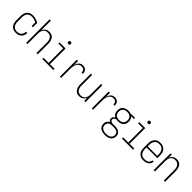

<svg xmlns="http://www.w3.org/2000/svg" viewBox="369 -2392 4262 4262"><g transform="rotate(45 2500.0 -261.0)"><path d="M247 8Q221 8 195 2.5Q169 -3 146 -17Q123 -31 106 -51.5Q89 -72 79 -96.5Q69 -121 65 -147.5Q61 -174 61 -200V-330Q61 -356 65 -382.5Q69 -409 79 -433Q89 -457 106 -478Q123 -499 145.5 -512.5Q168 -526 194 -532Q220 -538 247 -538Q295 -538 341.5 -524Q388 -510 431 -486V-350H391V-465Q357 -481 321 -491Q285 -501 248 -501Q227 -501 205.5 -496Q184 -491 166.5 -479.5Q149 -468 135.5 -451Q122 -434 114.5 -414Q107 -394 104 -372.5Q101 -351 101 -330V-200Q101 -179 104 -157.5Q107 -136 114.5 -116Q122 -96 135 -79Q148 -62 166 -50Q184 -38 205 -33.5Q226 -29 247 -29Q276 -29 304 -37.5Q332 -46 352.5 -66Q373 -86 383 -114Q393 -142 393 -171Q393 -171 393 -171.5Q393 -172 393 -172H433Q433 -171 433 -171Q433 -171 433 -170Q433 -146 427.5 -122Q422 -98 410.5 -77Q399 -56 381 -39Q363 -22 341.5 -11Q320 0 296 4Q272 8 247 8Z M569 0V-735H609V-428Q617 -452 631.5 -473.5Q646 -495 666.5 -510Q687 -525 712 -531.5Q737 -538 763 -538Q788 -538 813 -531.5Q838 -525 858.5 -510.5Q879 -496 893.5 -474.5Q908 -453 916.5 -429.5Q925 -406 928 -380.5Q931 -355 931 -330V0H891V-330Q891 -351 888.5 -372Q886 -393 878.5 -412.5Q871 -432 859 -449.5Q847 -467 829.5 -479Q812 -491 791.5 -496Q771 -501 750 -501Q729 -501 708.5 -496Q688 -491 670.5 -479Q653 -467 641 -449.5Q629 -432 621.5 -412.5Q614 -393 611.5 -372Q609 -351 609 -330V0Z M1075 0V-37H1237V-493H1089V-530H1277V-37H1425V0ZM1250 -641Q1242 -641 1234.5 -643Q1227 -645 1221 -651Q1215 -657 1213 -664.5Q1211 -672 1211 -680Q1211 -688 1213 -695.5Q1215 -703 1221 -709Q1227 -715 1234.5 -717Q1242 -719 1250 -719Q1258 -719 1265.5 -717Q1273 -715 1279 -709Q1285 -703 1287 -695.5Q1289 -688 1289 -680Q1289 -672 1287 -664.5Q1285 -657 1279 -651Q1273 -645 1265.5 -643Q1258 -641 1250 -641Z M1629 0V-530H1669V-397Q1676 -424 1687 -449.5Q1698 -475 1716 -495.5Q1734 -516 1760 -527Q1786 -538 1813 -538Q1841 -538 1867.5 -530Q1894 -522 1913 -502.5Q1932 -483 1939 -456Q1946 -429 1946 -402H1906Q1906 -421 1901.5 -440.5Q1897 -460 1884 -474.5Q1871 -489 1852 -495Q1833 -501 1813 -501Q1789 -501 1765.5 -492Q1742 -483 1724.5 -465.5Q1707 -448 1696.5 -425.5Q1686 -403 1679.5 -379Q1673 -355 1671 -330.5Q1669 -306 1669 -281V0Z M2237 8Q2212 8 2187 1.5Q2162 -5 2141.5 -19.5Q2121 -34 2106.5 -55.5Q2092 -77 2083.5 -100.5Q2075 -124 2072 -149.5Q2069 -175 2069 -200V-530H2109V-200Q2109 -179 2111.5 -158Q2114 -137 2121.5 -117.5Q2129 -98 2141 -80.5Q2153 -63 2170.5 -51Q2188 -39 2208.5 -34Q2229 -29 2250 -29Q2271 -29 2291.5 -34Q2312 -39 2329.5 -51Q2347 -63 2359 -80.5Q2371 -98 2378.5 -117.5Q2386 -137 2388.5 -158Q2391 -179 2391 -200V-530H2431V0H2391V-102Q2383 -78 2368.5 -56.5Q2354 -35 2333.5 -20Q2313 -5 2288 1.5Q2263 8 2237 8Z M2629 0V-530H2669V-397Q2676 -424 2687 -449.5Q2698 -475 2716 -495.5Q2734 -516 2760 -527Q2786 -538 2813 -538Q2841 -538 2867.5 -530Q2894 -522 2913 -502.5Q2932 -483 2939 -456Q2946 -429 2946 -402H2906Q2906 -421 2901.5 -440.5Q2897 -460 2884 -474.5Q2871 -489 2852 -495Q2833 -501 2813 -501Q2789 -501 2765.5 -492Q2742 -483 2724.5 -465.5Q2707 -448 2696.5 -425.5Q2686 -403 2679.5 -379Q2673 -355 2671 -330.5Q2669 -306 2669 -281V0Z M3250 213Q3226 213 3202 210Q3178 207 3155.5 199.5Q3133 192 3112.5 178Q3092 164 3077.5 145Q3063 126 3057 102.5Q3051 79 3051 55Q3051 35 3055 16Q3059 -3 3069.5 -19.5Q3080 -36 3095.5 -48.5Q3111 -61 3128 -69Q3109 -81 3096.5 -101Q3084 -121 3084 -144Q3084 -157 3088.5 -170Q3093 -183 3100.5 -194Q3108 -205 3118.5 -214Q3129 -223 3140 -229Q3121 -239 3105 -254Q3089 -269 3079 -288.5Q3069 -308 3065 -329.5Q3061 -351 3061 -373Q3061 -396 3065.5 -419Q3070 -442 3081.5 -462Q3093 -482 3111 -497Q3129 -512 3150 -521.5Q3171 -531 3194 -535.5Q3217 -540 3240 -540Q3254 -540 3268.5 -538Q3283 -536 3298 -533L3306 -530H3456V-493L3369 -497Q3382 -485 3391.5 -471Q3401 -457 3407 -440.5Q3413 -424 3415.5 -407Q3418 -390 3418 -373Q3418 -350 3413.5 -327Q3409 -304 3397.5 -284Q3386 -264 3368.5 -249Q3351 -234 3330 -224.5Q3309 -215 3286 -211.5Q3263 -208 3240 -208Q3227 -208 3214 -209Q3201 -210 3188 -213Q3176 -210 3164 -205.5Q3152 -201 3142.5 -193Q3133 -185 3127 -173.5Q3121 -162 3121 -149Q3121 -134 3129.5 -121Q3138 -108 3151 -100.5Q3164 -93 3179 -90Q3194 -87 3209 -87Q3211 -87 3212.5 -87Q3214 -87 3216 -87Q3219 -87 3221.5 -87Q3224 -87 3226 -87H3274Q3295 -87 3316.5 -84.5Q3338 -82 3358.5 -74.5Q3379 -67 3397 -55Q3415 -43 3427.5 -25.5Q3440 -8 3445.5 13.5Q3451 35 3451 56Q3451 80 3444 103.5Q3437 127 3422.5 146Q3408 165 3387.5 178.5Q3367 192 3344.5 199.5Q3322 207 3298 210Q3274 213 3250 213ZM3240 -245Q3266 -245 3293 -252Q3320 -259 3340 -276.5Q3360 -294 3369 -320Q3378 -346 3378 -373Q3378 -398 3370.5 -422.5Q3363 -447 3345 -464.5Q3327 -482 3303 -490.5Q3279 -499 3254 -501H3240Q3239 -501 3238.5 -501Q3238 -501 3238 -501Q3211 -501 3185 -494Q3159 -487 3139 -469Q3119 -451 3110 -425.5Q3101 -400 3101 -373Q3101 -346 3110 -320Q3119 -294 3139.5 -276.5Q3160 -259 3186.5 -252Q3213 -245 3240 -245ZM3250 176Q3269 176 3288 174Q3307 172 3325 166.5Q3343 161 3359 151Q3375 141 3387 126.5Q3399 112 3405 93.5Q3411 75 3411 57Q3411 40 3406.5 24Q3402 8 3392.5 -5.5Q3383 -19 3368.5 -27.5Q3354 -36 3338.5 -41.5Q3323 -47 3306.5 -48.5Q3290 -50 3274 -50H3226Q3223 -50 3219.5 -50Q3216 -50 3212 -50Q3189 -50 3167 -43.5Q3145 -37 3127 -23.5Q3109 -10 3100 11Q3091 32 3091 55Q3091 74 3096 92.5Q3101 111 3113 125.5Q3125 140 3141.5 150.5Q3158 161 3175.5 166.5Q3193 172 3212 174Q3231 176 3250 176Z M3575 0V-37H3737V-493H3589V-530H3777V-37H3925V0ZM3750 -641Q3742 -641 3734.5 -643Q3727 -645 3721 -651Q3715 -657 3713 -664.5Q3711 -672 3711 -680Q3711 -688 3713 -695.5Q3715 -703 3721 -709Q3727 -715 3734.5 -717Q3742 -719 3750 -719Q3758 -719 3765.5 -717Q3773 -715 3779 -709Q3785 -703 3787 -695.5Q3789 -688 3789 -680Q3789 -672 3787 -664.5Q3785 -657 3779 -651Q3773 -645 3765.5 -643Q3758 -641 3750 -641Z M4251 8Q4224 8 4197.5 2.5Q4171 -3 4148 -16.5Q4125 -30 4107.5 -50.5Q4090 -71 4079.5 -95.5Q4069 -120 4065 -146.5Q4061 -173 4061 -200V-330Q4061 -357 4065 -383.5Q4069 -410 4079.5 -434.5Q4090 -459 4107.5 -479.5Q4125 -500 4148 -513.5Q4171 -527 4197 -532.5Q4223 -538 4250 -538Q4277 -538 4303 -532.5Q4329 -527 4352 -513.5Q4375 -500 4392.5 -479.5Q4410 -459 4420.5 -434.5Q4431 -410 4435 -383.5Q4439 -357 4439 -330V-247H4101V-200Q4101 -178 4104 -156.5Q4107 -135 4115 -115Q4123 -95 4136.5 -78Q4150 -61 4168.5 -49.5Q4187 -38 4208 -33.5Q4229 -29 4251 -29Q4276 -29 4301.5 -34Q4327 -39 4348.5 -53Q4370 -67 4383 -90Q4396 -113 4397 -138H4437Q4436 -116 4428.5 -95Q4421 -74 4408 -56.5Q4395 -39 4376.5 -26Q4358 -13 4337.5 -5.5Q4317 2 4295 5Q4273 8 4251 8ZM4399 -283V-330Q4399 -352 4396 -373Q4393 -394 4385 -414Q4377 -434 4363.5 -451.5Q4350 -469 4332 -480.5Q4314 -492 4293 -496.5Q4272 -501 4250 -501Q4228 -501 4207 -496.5Q4186 -492 4168 -480.5Q4150 -469 4136.5 -451.5Q4123 -434 4115 -414Q4107 -394 4104 -373Q4101 -352 4101 -330V-283Z M4569 0V-530H4609V-428Q4617 -452 4631.5 -473.5Q4646 -495 4666.5 -510Q4687 -525 4712 -531.5Q4737 -538 4763 -538Q4788 -538 4813 -531.5Q4838 -525 4858.5 -510.5Q4879 -496 4893.5 -474.5Q4908 -453 4916.5 -429.5Q4925 -406 4928 -380.5Q4931 -355 4931 -330V0H4891V-330Q4891 -351 4888.5 -372Q4886 -393 4878.5 -412.5Q4871 -432 4859 -449.5Q4847 -467 4829.5 -479Q4812 -491 4791.5 -496Q4771 -501 4750 -501Q4729 -501 4708.5 -496Q4688 -491 4670.5 -479Q4653 -467 4641 -449.5Q4629 -432 4621.5 -412.5Q4614 -393 4611.5 -372Q4609 -351 4609 -330V0Z"/></g></svg>

Font: iosevka_custom_sans_ss08 XLt
Style: Regular
Weight: 200
Designer: Belleve Invis
Foundry: Belleve Invis
Version: Version 10.3.0; ttfautohint (v1.8.3)